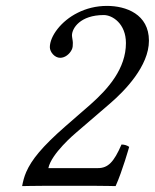

<svg xmlns="http://www.w3.org/2000/svg" viewBox="-20 -630 525 651"><path d="M244 -587C187 -559 149 -507 149 -470C149 -454 165 -434 184 -434C201 -434 216 -447 223 -461C227 -468 227 -477 227 -485C227 -492 224 -504 224 -510C224 -534 252 -579 332 -579C361 -579 407 -550 407 -484C407 -398 348 -330 287 -276L202 -202C122 -132 87 -88 69 -47C62 -31 58 -15 55 1C55 1 102 0 132 0H299C329 0 372 1 372 1C395 -50 418 -132 418 -132C411 -137 402 -140 392 -140C366 -80 346 -60 312 -60H144C154 -109 233 -176 239 -181L353 -279C403 -322 485 -406 485 -492C485 -582 407 -610 343 -610C305 -610 272 -601 244 -587Z"/></svg>

Font: Libertinus Serif
Style: Italic
Weight: 400
Italic angle: -12°
Designer: Philipp H. Poll, Khaled Hosny
Foundry: Caleb Maclennan
Version: Version 7.050;RELEASE